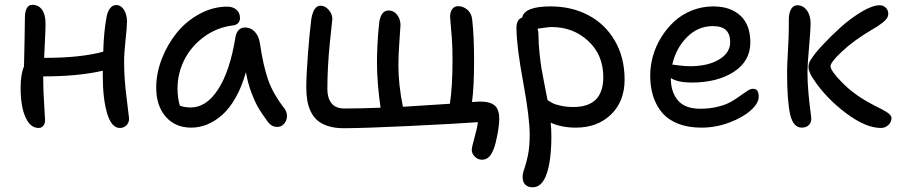

<svg xmlns="http://www.w3.org/2000/svg" viewBox="-20 -528 3797 809"><path d="M143.1 11.2Q107.4 11.2 87.2 -34.4Q66.9 -80.1 66.9 -157.2Q66.9 -215.8 81.1 -248Q81.5 -273.9 83.3 -347.9Q85 -421.9 85 -455.1Q85 -479 93 -493.4Q101.1 -507.8 116.2 -507.8Q142.1 -507.8 157 -487.3Q171.9 -466.8 171.9 -426.8Q171.9 -406.2 169.2 -352.1Q166.5 -297.9 166 -284.2H168Q319.8 -284.2 415 -310.1Q417.5 -395 428.2 -451.2Q431.2 -474.6 442.1 -490.7Q453.1 -506.8 469.2 -506.8Q489.7 -506.8 502.4 -486.6Q515.1 -466.3 515.1 -437Q515.1 -415.5 509 -359.4Q502.9 -303.2 502.9 -268.1Q502.9 -197.3 513.4 -115.5Q523.9 -33.7 523.9 -28.8Q523.9 -11.2 512.7 0Q501.5 11.2 484.9 11.2Q449.7 11.2 431.4 -50.3Q413.1 -111.8 413.1 -209V-230Q309.6 -206.1 162.1 -206.1V-193.8Q162.1 -149.4 166 -90.6Q169.9 -31.7 169.9 -22Q169.9 -7.3 162.4 2Q154.8 11.2 143.1 11.2Z M786.1 9.8Q718.3 9.8 678.2 -36.4Q638.2 -82.5 638.2 -159.2Q638.2 -219.2 661.9 -280.3Q685.5 -341.3 724.9 -389.9Q764.2 -438.5 820.6 -469.2Q877 -500 938 -500Q960.9 -500 976.1 -487.3Q991.2 -474.6 991.2 -452.1Q991.2 -439 983.4 -430.7Q975.6 -422.4 960.9 -420.9Q892.6 -412.1 838.6 -372.1Q784.7 -332 756.3 -275.1Q728 -218.3 728 -155.8Q728 -115.2 737.8 -83Q755.4 -75.2 784.2 -75.2Q849.6 -75.2 899.4 -152.1Q949.2 -229 972.2 -372.1Q980 -412.1 1013.2 -412.1Q1037.1 -412.1 1054 -393.8Q1070.8 -375.5 1075.2 -345.2Q1089.4 -249.5 1110.1 -190.7Q1130.9 -131.8 1179.2 -69.8Q1189.5 -55.2 1189.2 -38.1Q1189 -21 1177.5 -7.1Q1166 6.8 1148.9 6.8Q1124.5 6.8 1108.9 -14.2Q1085 -46.4 1070.6 -70.3Q1056.2 -94.2 1040.5 -134.5Q1024.9 -174.8 1016.1 -224.1Q999 -162.1 972.4 -115.7Q945.8 -69.3 915 -42.7Q884.3 -16.1 852.1 -3.2Q819.8 9.8 786.1 9.8Z M2010.7 145Q1994.1 145 1981 132.3Q1967.8 119.6 1967.8 104Q1967.8 92.3 1979 53Q1990.2 13.7 1993.7 -13.2Q1906.2 -6.8 1709.2 2.7Q1512.2 12.2 1427.7 12.2Q1390.6 12.2 1363 3.4Q1335.4 -5.4 1317.9 -20.3Q1300.3 -35.2 1289.6 -57.6Q1278.8 -80.1 1274.7 -105Q1270.5 -129.9 1270.5 -161.1Q1270.5 -210.4 1277.6 -301.8Q1284.7 -393.1 1291.5 -445.8Q1294.9 -470.7 1304.4 -487.3Q1314 -503.9 1330.6 -503.9Q1350.1 -503.9 1365.2 -486.3Q1380.4 -468.8 1380.4 -448.2L1369.6 -345.7Q1359.4 -243.2 1359.4 -151.9Q1359.4 -114.7 1377 -92.8Q1394.5 -70.8 1431.6 -70.8Q1494.6 -70.8 1583.5 -74.2Q1568.4 -179.2 1568.4 -264.2Q1568.4 -343.8 1577.6 -431.2Q1584.5 -483.9 1617.7 -483.9Q1638.7 -483.9 1653.1 -465.8Q1667.5 -447.8 1667.5 -421.9Q1667.5 -413.6 1663.1 -356.4Q1658.7 -299.3 1658.7 -252Q1658.7 -171.4 1677.7 -78.1Q1740.2 -81.5 1875.5 -90.8Q1886.7 -159.7 1886.7 -276.9Q1886.7 -325.7 1884 -365.5Q1881.3 -405.3 1878.9 -427.7Q1876.5 -450.2 1876.5 -457Q1876.5 -477.1 1885.5 -489.5Q1894.5 -502 1909.7 -502Q1931.6 -502 1949.2 -487.1Q1966.8 -472.2 1969.7 -444.8Q1977.5 -375 1977.5 -272.9Q1977.5 -161.1 1968.8 -98.1Q2001 -100.1 2002.4 -100.1Q2044.9 -100.1 2064.2 -83.7Q2083.5 -67.4 2083.5 -28.8Q2083.5 -2.9 2076.7 34.9Q2069.8 72.8 2061.5 96.2Q2052.7 120.6 2040.8 132.8Q2028.8 145 2010.7 145Z M2224.1 261.2Q2204.6 261.2 2193.4 250.2Q2182.1 239.3 2182.1 216.8Q2182.1 202.6 2189.5 182.6Q2196.8 162.6 2204.3 127Q2211.9 91.3 2211.9 40Q2211.9 -32.7 2184.6 -180.9Q2157.2 -329.1 2156.2 -405.8Q2154.8 -446.3 2180.2 -454.1Q2189.5 -501 2300.3 -501Q2388.2 -501 2458.7 -464.1Q2529.3 -427.2 2570.6 -356.4Q2611.8 -285.6 2611.8 -192.9Q2611.8 -101.1 2554.7 -45.7Q2497.6 9.8 2406.2 9.8Q2346.2 9.8 2300.3 -11.2Q2303.2 15.6 2303.2 45.9Q2303.2 147.9 2283.4 204.6Q2263.7 261.2 2224.1 261.2ZM2249 -378.9Q2249 -343.3 2253.4 -302.5Q2257.8 -261.7 2261.5 -239.7Q2265.1 -217.8 2275.1 -167.7Q2285.2 -117.7 2287.1 -106Q2301.8 -97.2 2309.6 -92.8Q2317.4 -88.4 2341.6 -82.8Q2365.7 -77.1 2396 -77.1Q2522 -77.1 2522 -203.1Q2522 -296.4 2458.7 -355.2Q2395.5 -414.1 2304.2 -414.1Q2292.5 -414.1 2269.8 -410.6Q2247.1 -407.2 2245.1 -407.2Q2249 -395.5 2249 -378.9Z M2935.5 9.8Q2880.4 9.8 2838.4 -6.3Q2796.4 -22.5 2770.8 -52.2Q2745.1 -82 2732.4 -121.6Q2719.7 -161.1 2719.7 -210Q2719.7 -251 2731.4 -292.5Q2743.2 -334 2766.4 -371.3Q2789.6 -408.7 2821 -437.7Q2852.5 -466.8 2895.3 -483.9Q2938 -501 2985.4 -501Q3057.6 -501 3099.6 -462.2Q3141.6 -423.3 3141.6 -349.1Q3141.6 -270.5 3072 -225.3Q3002.4 -180.2 2894.5 -180.2Q2835.4 -180.2 2806.6 -199.2V-198.2Q2806.6 -140.1 2836.4 -105Q2866.2 -69.8 2930.7 -69.8Q2970.7 -69.8 3004.9 -78.4Q3039.1 -86.9 3060.5 -99.4Q3082 -111.8 3098.9 -124.3Q3115.7 -136.7 3129.2 -145.3Q3142.6 -153.8 3152.3 -153.8Q3165.5 -153.8 3171.1 -145.8Q3176.8 -137.7 3176.8 -120.1Q3176.8 -93.3 3143.6 -63.2Q3110.4 -33.2 3053.2 -11.7Q2996.1 9.8 2935.5 9.8ZM2983.4 -418Q2921.4 -418 2875 -371.8Q2828.6 -325.7 2812.5 -255.9Q2816.9 -255.9 2840.3 -252.4Q2863.8 -249 2887.7 -249Q2962.4 -249 3009.5 -277.1Q3056.6 -305.2 3056.6 -350.1Q3056.6 -384.3 3039.1 -401.1Q3021.5 -418 2983.4 -418Z M3691.4 11.2Q3628.4 11.2 3545.7 -50.5Q3462.9 -112.3 3410.6 -189.9Q3386.7 -223.1 3386.7 -246.1Q3386.7 -264.6 3399.4 -280.8Q3411.6 -301.3 3445.6 -337.9Q3479.5 -374.5 3521.7 -412.6Q3564 -450.7 3610.1 -478.3Q3656.2 -505.9 3686.5 -505.9Q3701.7 -505.9 3712.2 -495.6Q3722.7 -485.4 3722.7 -470.2Q3722.7 -460.4 3717.3 -451.7Q3711.9 -442.9 3699.5 -433.1Q3687 -423.3 3678.2 -417.7Q3669.4 -412.1 3650.4 -400.9Q3578.1 -357.9 3528.8 -312Q3479.5 -266.1 3479.5 -249Q3479.5 -230 3527.8 -180.7Q3576.2 -131.3 3642.6 -95.2Q3652.3 -89.4 3668 -81.5Q3683.6 -73.7 3694.1 -68.4Q3704.6 -63 3715.1 -56.4Q3725.6 -49.8 3731 -43.5Q3736.3 -37.1 3736.3 -30.8Q3736.3 -13.7 3723.1 -1.2Q3710 11.2 3691.4 11.2ZM3358.4 9.8Q3321.8 9.8 3309.1 -47.1Q3296.4 -104 3296.4 -225.1Q3296.4 -249.5 3300 -313.5Q3303.7 -377.4 3303.7 -411.1V-444.8Q3303.7 -473.6 3313.5 -489.7Q3323.2 -505.9 3339.4 -505.9Q3363.3 -505.9 3379.4 -484.9Q3395.5 -463.9 3395.5 -428.2Q3395.5 -403.8 3388.9 -329.3Q3382.3 -254.9 3382.3 -225.1Q3382.3 -179.2 3386.5 -134.8Q3390.6 -90.3 3394.5 -62Q3398.4 -33.7 3398.4 -27.8Q3398.4 -10.3 3387.2 -0.2Q3376 9.8 3358.4 9.8Z"/></svg>

Font: Shantell Sans Normal
Style: Regular
Weight: 400
Designer: Stephen Nixon, Anya Danilova, Shantell Martin
Foundry: Arrow Type
Version: Version 1.006;[559af2be0]